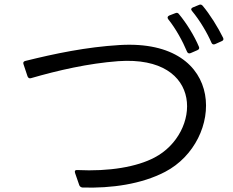

<svg xmlns="http://www.w3.org/2000/svg" viewBox="-20 -862 1040 857"><path d="M969 -678C977 -681 979 -686 976 -693C953 -740 917 -798 884 -837C879 -842 874 -843 868 -840L841 -829C833 -826 831 -819 837 -813C872 -771 905 -715 924 -671C927 -664 933 -662 940 -665ZM861 -638C868 -641 871 -646 868 -653C848 -701 813 -758 778 -800C774 -805 769 -806 762 -803L736 -793C727 -789 726 -783 731 -776C764 -735 795 -679 815 -631C818 -624 824 -622 831 -625ZM334 -35C337 -29 341 -26 348 -25C477 -21 612 -40 717 -95C980 -232 997 -690 514 -661C365 -652 226 -623 93 -590C85 -588 82 -583 85 -575L103 -521C106 -514 111 -511 118 -513C239 -548 374 -579 508 -589C895 -616 877 -267 670 -159C591 -117 467 -96 325 -103C316 -104 312 -99 315 -90Z"/></svg>

Font: LINE Seed JP App_OTF Regular
Style: Regular
Weight: 400
Designer: LY Corporation & Fontrix & Fontworks
Version: Version 1.002